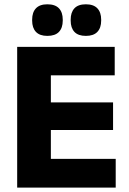

<svg xmlns="http://www.w3.org/2000/svg" viewBox="-20 -852 586 872"><path d="M58 0V-639H211V0ZM103.5 0V-130.5H505.5V0ZM147.5 -261.5V-387H493.5V-261.5ZM103 -510V-639H501V-510ZM195 -689Q160.5 -689 143.2 -707.2Q126 -725.5 126 -758.5V-762.5Q126 -796 143.2 -814.2Q160.5 -832.5 195 -832.5Q230.5 -832.5 247.8 -814.2Q265 -796 265 -762.5V-758.5Q265 -725.5 247.8 -707.2Q230.5 -689 195 -689ZM370 -689Q335 -689 318 -707.2Q301 -725.5 301 -758.5V-762.5Q301 -796 318 -814.2Q335 -832.5 370 -832.5Q405 -832.5 422.2 -814.2Q439.5 -796 439.5 -762.5V-758.5Q439.5 -725.5 422.2 -707.2Q405 -689 370 -689Z"/></svg>

Font: Anek Gurmukhi
Style: Bold
Weight: 700
Designer: Sarang Kulkarni (Gurmukhi), Yesha Goshar (Latin)
Foundry: Ek Type
Version: Version 1.003